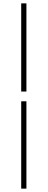

<svg xmlns="http://www.w3.org/2000/svg" viewBox="-20 -846 283 1141"><path d="M137 -826H106V-302H137ZM137 -244H106V275H137Z"/></svg>

Font: Spoqa Han Sans Neo Thin
Style: Regular
Weight: 100
Designer: [Spoqa Han Sans Neo] Dong-huui Kim  Younghwa Kang  Yujin Lee  [Noto Sans] Ryoko NISHIZUKA  (kana & ideographs); Paul D. 
Foundry: Spoqa (http://www.spoqa-han-sans.com)
Version: Version 1.100;hotconv 1.0.109;makeotfexe 2.5.65596